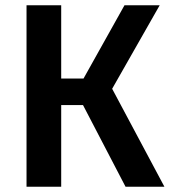

<svg xmlns="http://www.w3.org/2000/svg" viewBox="-20 -711 648 731"><path d="M407 -373 606 0H458L296 -311H213V0H81V-691H213V-412H298L454 -691H588Z"/></svg>

Font: Fira Sans Medium
Style: Regular
Weight: 500
Designer: bBox Type GmbH & Carrois Corporate GbR & Edenspiekermann AG
Foundry: bBox Type GmbH & Carrois Corporate GbR & Edenspiekermann AG
Version: Version 4.301